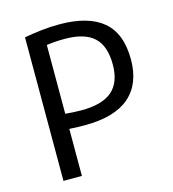

<svg xmlns="http://www.w3.org/2000/svg" viewBox="-94 -680 684 759"><g transform="rotate(-15 248.0 -301.0)"><path d="M73 0V-587.5Q106 -593.5 142.5 -597.8Q179 -602 217.5 -602Q335 -602 395 -551.8Q455 -501.5 455 -395Q455 -295 394.5 -242.8Q334 -190.5 212 -190.5Q195 -190.5 179.5 -191Q164 -191.5 148.5 -192.5V0ZM214 -251Q299.5 -251 340 -286Q380.5 -321 380.5 -394Q380.5 -470.5 342 -505.8Q303.5 -541 223 -541Q203.5 -541 184.8 -539.8Q166 -538.5 148.5 -536V-254.5Q164.5 -253 180.8 -252Q197 -251 214 -251Z"/></g></svg>

Font: Encode Sans SC Condensed
Style: Regular
Weight: 400
Width: 3
Designer: Multiple Designers
Foundry: Impallari Type
Version: Version 3.002